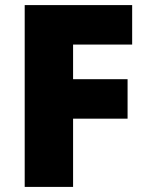

<svg xmlns="http://www.w3.org/2000/svg" viewBox="-20 -734 579 754"><path d="M267 0H77V-714H499V-559H267V-423H481V-268H267Z"/></svg>

Font: Noto Sans Hebrew Thin Black
Style: Regular
Weight: 900
Version: Version 3.001